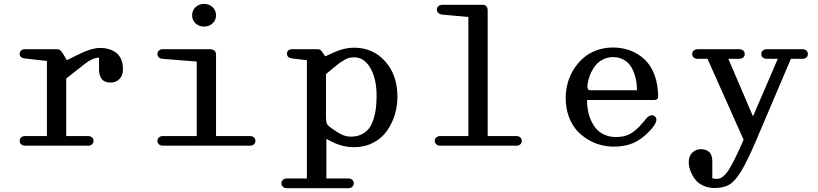

<svg xmlns="http://www.w3.org/2000/svg" viewBox="-20 -755 4238 995"><path d="M108.9 -452.1Q82 -455.1 82 -476.1Q82 -486.3 89.6 -493.2Q97.2 -500 108.9 -500H274.9Q285.6 -500 291.7 -495.1Q297.9 -490.2 307.1 -476.1L326.2 -442.9L374 -466.8Q399.9 -479.5 416.5 -486.6Q433.1 -493.7 456.3 -500.2Q479.5 -506.8 498 -506.8Q521.5 -506.8 541.7 -501.2Q562 -495.6 579.6 -483.4Q597.2 -471.2 607.2 -449Q617.2 -426.8 617.2 -396Q617.2 -362.8 598.4 -345Q579.6 -327.1 555.2 -327.1Q520.5 -327.1 506.8 -346.2Q493.2 -365.2 493.2 -391.1V-456.1Q461.4 -456.1 421.9 -425.8L323.2 -348.1V-49.8H438Q449.2 -49.8 457 -42.7Q464.8 -35.6 464.8 -24.9Q464.8 -14.2 457 -7.1Q449.2 0 438 0H108.9Q97.7 0 89.8 -7.1Q82 -14.2 82 -24.9Q82 -35.6 89.8 -42.7Q97.7 -49.8 108.9 -49.8H223.1V-439Z M822.8 -49.8H999.5V-436L822.8 -450.2Q811.5 -450.2 803.7 -457.3Q795.9 -464.4 795.9 -475.1Q795.9 -485.8 803.7 -492.9Q811.5 -500 822.8 -500H1065.9Q1099.6 -500 1099.6 -471.2V-49.8H1276.9Q1288.1 -49.8 1295.9 -42.7Q1303.7 -35.6 1303.7 -24.9Q1303.7 -14.2 1295.9 -7.1Q1288.1 0 1276.9 0H822.8Q811.5 0 803.7 -7.1Q795.9 -14.2 795.9 -24.9Q795.9 -35.6 803.7 -42.7Q811.5 -49.8 822.8 -49.8ZM993.7 -633.8Q975.6 -650.4 975.6 -675.8Q975.6 -701.2 993.7 -718Q1011.7 -734.9 1037.6 -734.9Q1063.5 -734.9 1081.5 -718Q1099.6 -701.2 1099.6 -675.8Q1099.6 -650.4 1081.5 -633.8Q1063.5 -617.2 1037.6 -617.2Q1011.7 -617.2 993.7 -633.8Z M1494.6 -452.1Q1467.3 -455.1 1467.3 -476.1Q1467.3 -500 1494.6 -500H1625.5Q1636.2 -500 1641.6 -495.4Q1647 -490.7 1656.2 -476.1L1665.5 -462.9L1702.6 -480Q1761.7 -507.8 1815.4 -507.8Q1913.1 -507.8 1976.3 -436.8Q2039.6 -365.7 2039.6 -253.9Q2039.6 -205.1 2025.6 -159.7Q2011.7 -114.3 1984.9 -76.2Q1958 -38.1 1913.6 -15.1Q1869.1 7.8 1813.5 7.8Q1802.7 7.8 1791.7 6.8Q1780.8 5.9 1770.5 3.7Q1760.3 1.5 1752 -0.5Q1743.7 -2.4 1733.6 -6.1Q1723.6 -9.8 1718 -12Q1712.4 -14.2 1703.1 -18.8Q1693.8 -23.4 1690.9 -24.9Q1688 -26.4 1679.9 -30.8Q1671.9 -35.2 1671.4 -35.2V169.9H1786.6Q1797.9 169.9 1805.7 177Q1813.5 184.1 1813.5 194.8Q1813.5 205.6 1805.7 212.9Q1797.9 220.2 1786.6 220.2H1465.3Q1454.1 220.2 1446.3 212.9Q1438.5 205.6 1438.5 194.8Q1438.5 184.1 1446.3 177Q1454.1 169.9 1465.3 169.9H1570.3V-442.9ZM1669.4 -151.9Q1669.4 -127 1672.9 -116.9Q1676.3 -106.9 1690.4 -96.2Q1724.6 -70.8 1748.5 -58.8Q1772.5 -46.9 1798.3 -46.9Q1830.6 -46.9 1854.7 -59.1Q1878.9 -71.3 1893.1 -90.6Q1907.2 -109.9 1916 -138.2Q1924.8 -166.5 1928 -193.6Q1931.2 -220.7 1931.6 -253.9Q1932.6 -343.3 1900.4 -400.6Q1868.2 -458 1815.4 -458Q1801.8 -458 1789.8 -455.3Q1777.8 -452.6 1762.9 -443.4Q1748 -434.1 1742.9 -430.9Q1737.8 -427.7 1718.8 -412.1Q1699.7 -396.5 1698.2 -395L1669.4 -371.1Z M2476.1 -730H2479Q2481.4 -730 2482.7 -730Q2483.9 -730 2487.1 -729.7Q2490.2 -729.5 2491.9 -728.5Q2493.7 -727.5 2496.3 -726.1Q2499 -724.6 2500.7 -722.4Q2502.4 -720.2 2504.2 -717Q2505.9 -713.9 2506.6 -709.2Q2507.3 -704.6 2507.3 -699.2V-49.8H2657.2Q2668.5 -49.8 2676.3 -42.7Q2684.1 -35.6 2684.1 -24.9Q2684.1 -14.2 2676.3 -7.1Q2668.5 0 2657.2 0H2260.3Q2249 0 2241 -7.1Q2232.9 -14.2 2232.9 -24.9Q2232.9 -35.6 2241 -42.7Q2249 -49.8 2260.3 -49.8H2407.2V-667L2272.9 -679.2Q2259.3 -680.7 2251.7 -687.7Q2244.1 -694.8 2244.1 -705.1Q2244.1 -716.3 2252.2 -723.1Q2260.3 -730 2272.9 -730Z M3171.9 -44.9Q3199.7 -44.9 3221.9 -51.5Q3244.1 -58.1 3262.9 -72.5Q3281.7 -86.9 3293.2 -99.1Q3304.7 -111.3 3322.8 -132.8Q3327.1 -138.2 3329.6 -141.1Q3340.8 -154.3 3353 -157Q3365.2 -159.7 3374 -151.9Q3398.4 -130.4 3345.7 -75.2Q3304.2 -31.7 3261 -13.4Q3217.8 4.9 3160.6 4.9Q3127.4 4.9 3093.8 -3.7Q3060.1 -12.2 3026.9 -32Q2993.7 -51.8 2968.3 -80.3Q2942.9 -108.9 2927.2 -152.1Q2911.6 -195.3 2911.6 -247.1Q2911.6 -285.6 2921.6 -323.2Q2931.6 -360.8 2952.4 -394.5Q2973.1 -428.2 3002 -453.6Q3030.8 -479 3070.8 -493.9Q3110.8 -508.8 3156.7 -508.8Q3206.1 -508.8 3248.3 -492.4Q3290.5 -476.1 3322.5 -445.1Q3354.5 -414.1 3372.6 -364.7Q3390.6 -315.4 3390.6 -253.9Q3390.6 -236.8 3369.6 -236.8H3022Q3022 -209.5 3026.6 -183.6Q3031.2 -157.7 3042.5 -132.1Q3053.7 -106.4 3070.3 -87.4Q3086.9 -68.4 3113 -56.6Q3139.2 -44.9 3171.9 -44.9ZM3024.9 -318.8Q3020 -287.1 3040 -287.1H3280.8Q3280.8 -307.1 3278.3 -327.1Q3275.9 -347.2 3267.6 -371.8Q3259.3 -396.5 3246.6 -415Q3233.9 -433.6 3210.7 -446.3Q3187.5 -459 3157.7 -459Q3127 -459 3102.1 -445.6Q3077.1 -432.1 3061.8 -410.4Q3046.4 -388.7 3037.4 -365.7Q3028.3 -342.8 3024.9 -318.8Z M3596.7 -450.2Q3584 -450.2 3575.7 -456.5Q3567.4 -462.9 3567.4 -475.1Q3567.4 -487.3 3575.7 -493.7Q3584 -500 3596.7 -500H3809.6Q3822.3 -500 3830.8 -493.7Q3839.4 -487.3 3839.4 -475.1Q3839.4 -462.9 3830.8 -456.5Q3822.3 -450.2 3809.6 -450.2H3754.4L3882.3 -151.9L4010.7 -450.2H3954.6Q3941.9 -450.2 3933.6 -456.5Q3925.3 -462.9 3925.3 -475.1Q3925.3 -487.3 3933.6 -493.7Q3941.9 -500 3954.6 -500H4137.7Q4150.4 -500 4158.4 -493.7Q4166.5 -487.3 4166.5 -475.1Q4166.5 -462.9 4158.4 -456.5Q4150.4 -450.2 4137.7 -450.2H4078.6L3895.5 -20Q3850.1 85.4 3819.3 135Q3788.6 184.6 3759.3 201.9Q3730 219.2 3683.6 219.2Q3652.3 219.2 3627.7 208.5Q3603 197.8 3588.9 182.1Q3574.7 166.5 3565.2 147Q3555.7 127.4 3552.5 112.3Q3549.3 97.2 3549.3 85Q3549.3 53.2 3568.1 35.6Q3586.9 18.1 3610.4 18.1Q3671.4 18.1 3671.4 80.1V168.9Q3671.4 168.5 3674.1 169.4Q3676.8 170.4 3683.6 171.4Q3690.4 172.4 3697.8 171.9Q3728 169.9 3756.8 124.8Q3785.6 79.6 3833.5 -30.8L3646.5 -450.2Z"/></svg>

Font: Director
Style: Regular
Weight: 400
Designer: Ange Degheest & May Jolivet & Justine Herbel
Foundry: Velvetyne Type Foundry
Version: Version 1.000;FEAKit 1.0